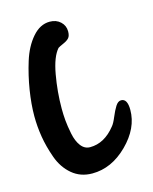

<svg xmlns="http://www.w3.org/2000/svg" viewBox="-93 -647 566 710"><g transform="rotate(-15 189.5 -291.5)"><path d="M165 -583Q190 -583 206 -568Q222 -553 222 -531Q222 -514 215 -506Q208 -498 193 -491.5Q178 -485 172 -481Q148 -454 136.5 -389.5Q125 -325 125 -261Q125 -238 127 -215.5Q129 -193 135 -163Q141 -133 155 -114.5Q169 -96 190 -96Q245 -96 287 -149Q295 -158 304.5 -181Q314 -204 323.5 -219Q333 -234 345 -234Q369 -234 369 -191Q369 -121 308 -60.5Q247 0 173 0Q128 0 96 -27Q64 -54 48.5 -97.5Q33 -141 26.5 -181Q20 -221 20 -260Q20 -306 28.5 -359Q37 -412 53 -463.5Q69 -515 98.5 -549Q128 -583 165 -583Z"/></g></svg>

Font: Because We Mentor
Style: Regular
Weight: 400
Designer: Liz Wetzel, Aaron Williamson, Russ McMullin
Foundry: Red Hat
Version: Version 1.000